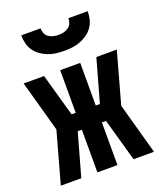

<svg xmlns="http://www.w3.org/2000/svg" viewBox="-137 -829 774 918"><g transform="rotate(-20 250.0 -370.0)"><path d="M487 0H383L322 -217H301V0H199V-217H178L117 0H13L85 -260L13 -520H117L178 -303H199V-520H301V-303H322L383 -520H487L415 -260ZM250 -600Q229 -600 208.5 -602.5Q188 -605 168.5 -612.5Q149 -620 132 -632Q115 -644 103 -661Q91 -678 86 -698.5Q81 -719 81 -740H179Q179 -727 184 -714.5Q189 -702 200 -694.5Q211 -687 224 -684Q237 -681 250 -681Q263 -681 276 -684Q289 -687 300 -694.5Q311 -702 316 -714.5Q321 -727 321 -740H419Q419 -719 414 -698.5Q409 -678 397 -661Q385 -644 368 -632Q351 -620 331.5 -612.5Q312 -605 291.5 -602.5Q271 -600 250 -600Z"/></g></svg>

Font: Iosevka SS04 Heavy
Style: Regular
Weight: 900
Monospace: yes
Designer: Belleve Invis
Foundry: Belleve Invis
Version: Version 19.0.0; ttfautohint (v1.8.4)